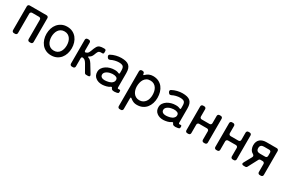

<svg xmlns="http://www.w3.org/2000/svg" viewBox="107 -1650 4440 2996"><g transform="rotate(30 2327.0 -152.5)"><path d="M67 -34V-463Q67 -478 76.5 -487.5Q86 -497 101 -497H404Q419 -497 428.5 -487.5Q438 -478 438 -463V-34Q438 -19 428.5 -9.5Q419 0 404 0H382Q367 0 357.5 -9.5Q348 -19 348 -34V-383Q348 -398 338.5 -407.5Q329 -417 314 -417H191Q176 -417 166.5 -407.5Q157 -398 157 -383V-34Q157 -19 147.5 -9.5Q138 0 123 0H101Q86 0 76.5 -9.5Q67 -19 67 -34Z M775 11Q720 11 677 -10Q634 -31 605.5 -66.5Q577 -102 562 -148.5Q547 -195 547 -246Q547 -298 562 -345Q577 -392 606.5 -427Q636 -462 678.5 -483Q721 -504 775 -504Q831 -504 873.5 -483Q916 -462 945 -426Q974 -390 988.5 -343.5Q1003 -297 1003 -246Q1003 -194 988 -147Q973 -100 944 -65Q915 -30 872.5 -9.5Q830 11 775 11ZM775 -74Q812 -74 838 -88.5Q864 -103 880.5 -127Q897 -151 905 -182Q913 -213 913 -246Q913 -279 905 -310Q897 -341 880.5 -365Q864 -389 838 -404Q812 -419 775 -419Q739 -419 712.5 -404Q686 -389 669.5 -364.5Q653 -340 645 -309Q637 -278 637 -246Q637 -214 645 -183Q653 -152 669.5 -128Q686 -104 712.5 -89Q739 -74 775 -74Z M1111 -34V-463Q1111 -478 1120.5 -487.5Q1130 -497 1145 -497H1166Q1181 -497 1190.5 -487.5Q1200 -478 1200 -463V-322Q1200 -308 1207.5 -301.5Q1215 -295 1228 -299Q1244 -306 1253 -313Q1270 -326 1284 -365Q1302 -418 1319 -447Q1336 -478 1363.5 -487.5Q1391 -497 1424 -497H1451Q1462 -497 1469.5 -489.5Q1477 -482 1477 -471V-441Q1477 -418 1454 -418H1431Q1413 -418 1401 -413Q1389 -408 1379 -392Q1374 -384 1368.5 -370.5Q1363 -357 1356 -338Q1346 -312 1334 -297.5Q1322 -283 1299 -270Q1278 -259 1300 -251Q1308 -248 1314.5 -244.5Q1321 -241 1328 -237Q1349 -221 1370 -188L1460 -40Q1471 -22 1464.5 -11Q1458 0 1437 0H1403Q1383 0 1373 -17L1297 -150Q1278 -182 1258 -195Q1252 -198 1245 -201Q1238 -204 1230 -206Q1216 -209 1208 -202Q1200 -195 1200 -181V-34Q1200 -19 1190.5 -9.5Q1181 0 1166 0H1145Q1130 0 1120.5 -9.5Q1111 -19 1111 -34Z M1698 8Q1624 10 1578 -26Q1530 -61 1530 -128Q1530 -168 1550.5 -198Q1571 -228 1602.5 -248.5Q1634 -269 1672 -279.5Q1710 -290 1745 -290Q1779 -292 1802 -285L1826 -276Q1832 -273 1837 -273Q1847 -273 1847 -288V-335Q1847 -389 1825 -407Q1803 -425 1751 -425Q1718 -425 1679.5 -415.5Q1641 -406 1612 -390Q1600 -385 1592 -385Q1574 -385 1562 -403L1556 -414Q1548 -427 1551 -439Q1554 -451 1568 -458Q1608 -480 1657 -492Q1706 -504 1751 -504Q1797 -504 1831.5 -495.5Q1866 -487 1888.5 -467.5Q1911 -448 1922 -415.5Q1933 -383 1933 -335V-82Q1933 -63 1943 -60Q1950 -58 1966 -61Q1988 -64 1988 -42V-24Q1988 -7 1972 -2L1955 3Q1933 8 1914 8Q1882 8 1868 -4Q1864 -8 1860.5 -12.5Q1857 -17 1855 -24Q1851 -36 1842 -36Q1836 -36 1831 -32Q1804 -12 1767.5 -3Q1731 6 1698 8ZM1699 -71Q1715 -72 1733.5 -74.5Q1752 -77 1769.5 -82Q1787 -87 1803 -95.5Q1819 -104 1830 -117Q1850 -138 1848 -168Q1847 -196 1820 -208Q1794 -220 1752 -218Q1733 -217 1709.5 -211.5Q1686 -206 1665 -195Q1644 -184 1630 -167.5Q1616 -151 1616 -127Q1618 -98 1639 -85Q1662 -70 1699 -71Z M2089 168V-461Q2089 -476 2098.5 -485.5Q2108 -495 2123 -495H2136Q2151 -495 2160.5 -486Q2170 -477 2170 -462L2171 -461Q2171 -444 2179 -444Q2184 -444 2193 -453Q2247 -507 2321 -507Q2379 -507 2422 -485.5Q2465 -464 2493 -428Q2521 -392 2534.5 -344.5Q2548 -297 2548 -245Q2548 -192 2533 -145.5Q2518 -99 2489.5 -64Q2461 -29 2418.5 -9Q2376 11 2321 11Q2274 11 2240 -9Q2221 -19 2206 -32Q2195 -42 2188 -42Q2179 -42 2179 -21V168Q2179 183 2169.5 192.5Q2160 202 2145 202H2123Q2108 202 2098.5 192.5Q2089 183 2089 168ZM2318 -71Q2355 -71 2381.5 -86Q2408 -101 2425.5 -125Q2443 -149 2451 -180.5Q2459 -212 2459 -245Q2459 -279 2451.5 -311Q2444 -343 2427 -368.5Q2410 -394 2383 -409.5Q2356 -425 2318 -425Q2279 -425 2252.5 -409Q2226 -393 2209.5 -366.5Q2193 -340 2185.5 -307Q2178 -274 2178 -241Q2178 -209 2186.5 -178.5Q2195 -148 2212 -124Q2229 -100 2255.5 -85.5Q2282 -71 2318 -71Z M2800 8Q2726 10 2680 -26Q2632 -61 2632 -128Q2632 -168 2652.5 -198Q2673 -228 2704.5 -248.5Q2736 -269 2774 -279.5Q2812 -290 2847 -290Q2881 -292 2904 -285L2928 -276Q2934 -273 2939 -273Q2949 -273 2949 -288V-335Q2949 -389 2927 -407Q2905 -425 2853 -425Q2820 -425 2781.5 -415.5Q2743 -406 2714 -390Q2702 -385 2694 -385Q2676 -385 2664 -403L2658 -414Q2650 -427 2653 -439Q2656 -451 2670 -458Q2710 -480 2759 -492Q2808 -504 2853 -504Q2899 -504 2933.5 -495.5Q2968 -487 2990.5 -467.5Q3013 -448 3024 -415.5Q3035 -383 3035 -335V-82Q3035 -63 3045 -60Q3052 -58 3068 -61Q3090 -64 3090 -42V-24Q3090 -7 3074 -2L3057 3Q3035 8 3016 8Q2984 8 2970 -4Q2966 -8 2962.5 -12.5Q2959 -17 2957 -24Q2953 -36 2944 -36Q2938 -36 2933 -32Q2906 -12 2869.5 -3Q2833 6 2800 8ZM2801 -71Q2817 -72 2835.5 -74.5Q2854 -77 2871.5 -82Q2889 -87 2905 -95.5Q2921 -104 2932 -117Q2952 -138 2950 -168Q2949 -196 2922 -208Q2896 -220 2854 -218Q2835 -217 2811.5 -211.5Q2788 -206 2767 -195Q2746 -184 2732 -167.5Q2718 -151 2718 -127Q2720 -98 2741 -85Q2764 -70 2801 -71Z M3191 -34V-463Q3191 -478 3200.5 -487.5Q3210 -497 3225 -497H3246Q3261 -497 3270.5 -487.5Q3280 -478 3280 -463V-333Q3280 -318 3289.5 -308.5Q3299 -299 3314 -299H3454Q3469 -299 3478.5 -308.5Q3488 -318 3488 -333V-463Q3488 -478 3497.5 -487.5Q3507 -497 3522 -497H3543Q3558 -497 3567.5 -487.5Q3577 -478 3577 -463V-34Q3577 -19 3567.5 -9.5Q3558 0 3543 0H3522Q3507 0 3497.5 -9.5Q3488 -19 3488 -34V-186Q3488 -201 3478.5 -210.5Q3469 -220 3454 -220H3314Q3299 -220 3289.5 -210.5Q3280 -201 3280 -186V-34Q3280 -19 3270.5 -9.5Q3261 0 3246 0H3225Q3210 0 3200.5 -9.5Q3191 -19 3191 -34Z M3712 -34V-463Q3712 -478 3721.5 -487.5Q3731 -497 3746 -497H3767Q3782 -497 3791.5 -487.5Q3801 -478 3801 -463V-333Q3801 -318 3810.5 -308.5Q3820 -299 3835 -299H3975Q3990 -299 3999.5 -308.5Q4009 -318 4009 -333V-463Q4009 -478 4018.5 -487.5Q4028 -497 4043 -497H4064Q4079 -497 4088.5 -487.5Q4098 -478 4098 -463V-34Q4098 -19 4088.5 -9.5Q4079 0 4064 0H4043Q4028 0 4018.5 -9.5Q4009 -19 4009 -34V-186Q4009 -201 3999.5 -210.5Q3990 -220 3975 -220H3835Q3820 -220 3810.5 -210.5Q3801 -201 3801 -186V-34Q3801 -19 3791.5 -9.5Q3782 0 3767 0H3746Q3731 0 3721.5 -9.5Q3712 -19 3712 -34Z M4214 -44 4289 -180Q4300 -199 4293.5 -212.5Q4287 -226 4269 -236Q4254 -244 4242.5 -257.5Q4231 -271 4224 -287Q4217 -303 4213.5 -320.5Q4210 -338 4210 -354Q4210 -391 4221.5 -418Q4233 -445 4254 -462.5Q4275 -480 4303.5 -488.5Q4332 -497 4366 -497H4552Q4567 -497 4576.5 -487.5Q4586 -478 4586 -463V-34Q4586 -19 4576.5 -9.5Q4567 0 4552 0H4530Q4515 0 4505.5 -9.5Q4496 -19 4496 -34V-178Q4496 -193 4486.5 -202.5Q4477 -212 4462 -212H4424Q4404 -212 4394 -194L4301 -18Q4291 0 4271 0H4241Q4218 0 4210.5 -12Q4203 -24 4214 -44ZM4367 -291H4462Q4477 -291 4486.5 -300.5Q4496 -310 4496 -325V-383Q4496 -398 4486.5 -407.5Q4477 -417 4462 -417H4367Q4300 -417 4300 -354Q4300 -291 4367 -291Z"/></g></svg>

Font: Higure Gothic Medium
Style: Regular
Weight: 500
Designer: Yoshimichi Ohira
Foundry: Positype
Version: Version 1.000